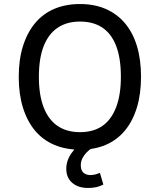

<svg xmlns="http://www.w3.org/2000/svg" viewBox="-20 -734 794 953"><path d="M377 9Q306 9 249.5 -15Q193 -39 154 -85.5Q115 -132 94 -199.5Q73 -267 73 -352Q73 -438 94 -505Q115 -572 154 -619Q193 -666 249.5 -690Q306 -714 377 -714Q449 -714 505 -689.5Q561 -665 600 -619Q639 -573 659.5 -506Q680 -439 680 -353Q680 -268 659.5 -200.5Q639 -133 600 -86Q561 -39 505 -15Q449 9 377 9ZM377 -78Q443 -78 487.5 -108.5Q532 -139 556 -200.5Q580 -262 580 -353Q580 -445 556.5 -506Q533 -567 488 -597Q443 -627 377 -627Q312 -627 266.5 -596.5Q221 -566 197 -505.5Q173 -445 173 -352Q173 -262 197 -200.5Q221 -139 266.5 -108.5Q312 -78 377 -78ZM417 199Q368 199 338.5 173.5Q309 148 309 104Q309 63 335 26Q361 -11 404 -35L438 0Q423 9 410 22.5Q397 36 389 52Q381 68 381 86Q381 112 394.5 123.5Q408 135 429 135Q440 135 452 132Q464 129 476 124L493 182Q476 191 457.5 195Q439 199 417 199Z"/></svg>

Font: Nunito Sans 7pt SemiCondensed Medium
Style: Regular
Weight: 500
Width: 4
Designer: Vernon Adams
Foundry: Vernon Adams
Version: Version 3.101;gftools[0.9.27]